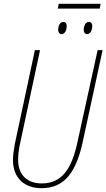

<svg xmlns="http://www.w3.org/2000/svg" viewBox="-20 -977 558 1007"><path d="M283 -932H503L508 -957H288ZM303 -798C322 -798 330 -823 330 -840C330 -854 324 -862 312 -862C293 -862 285 -838 285 -821C285 -807 292 -798 303 -798ZM437 -798C456 -798 464 -823 464 -840C464 -854 458 -862 446 -862C427 -862 419 -838 419 -821C419 -807 426 -798 437 -798ZM198 10C321 10 380 -78 414 -233L518 -714H492L387 -235C357 -93 306 -15 199 -15C125 -15 75 -57 75 -139C75 -162 78 -192 85 -223L190 -714H163L58 -223C52 -190 48 -161 48 -138C48 -41 110 10 198 10Z"/></svg>

Font: Noto Sans Condensed Thin
Style: Italic
Weight: 100
Width: 3
Italic angle: -12°
Designer: Monotype Design Team
Foundry: Monotype Imaging Inc.
Version: Version 2.013